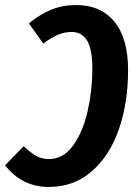

<svg xmlns="http://www.w3.org/2000/svg" viewBox="-43 -728 543 763"><path d="M466 -449Q466 -320 429.5 -214.5Q393 -109 321.5 -47Q250 15 151 15Q45 15 -23 -71L51 -147Q79 -121 100.5 -108.5Q122 -96 152 -96Q209 -96 248 -150.5Q287 -205 305.5 -287.5Q324 -370 324 -454Q324 -533 303 -567Q282 -601 242 -601Q213 -601 186.5 -589.5Q160 -578 129 -555L72 -635Q115 -671 160.5 -689.5Q206 -708 259 -708Q357 -708 411.5 -642Q466 -576 466 -449Z"/></svg>

Font: Fira Sans Extra Condensed SemiBold
Style: Italic
Weight: 600
Width: 3
Italic angle: -8°
Designer: Carrois Corporate & Edenspiekermann AG
Foundry: Carrois Corporate GbR & Edenspiekermann AG
Version: Version 4.203